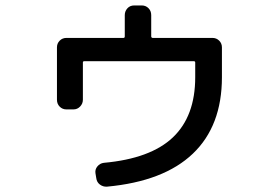

<svg xmlns="http://www.w3.org/2000/svg" viewBox="-20 -657 1040 716"><path d="M227.5 -249Q212.9 -249 202.6 -259.3Q192.4 -269.5 192.4 -285.2V-480.5Q192.4 -495.1 202.6 -505.4Q212.9 -515.6 227.5 -515.6H440.4Q445.3 -515.6 445.3 -521.5V-600.6Q445.3 -615.2 455.1 -626Q464.8 -636.7 480.5 -636.7H508.8Q523.4 -636.7 533.7 -626.5Q543.9 -616.2 543.9 -600.6V-521.5Q543.9 -516.6 548.8 -515.6H772.5Q787.1 -515.6 797.4 -505.4Q807.6 -495.1 807.6 -480.5V-369.1Q807.6 -187.5 699.2 -84Q590.8 19.5 378.9 39.1Q364.3 40 352.5 31.2Q340.8 22.5 338.9 6.8L335.9 -11.7Q334 -25.4 343.3 -36.6Q352.5 -47.9 367.2 -49.8Q541 -65.4 624.5 -144.5Q708 -223.6 708 -369.1V-423.8Q708 -428.7 703.1 -428.7H293.9Q289.1 -428.7 289.1 -423.8V-285.2Q289.1 -270.5 278.8 -259.8Q268.6 -249 253.9 -249Z"/></svg>

Font: Rounded-L Mgen+ 1m medium
Style: Regular
Weight: 500
Designer: [Source Han Sans]
Ryoko NISHIZUKA  (kana & ideographs); Paul D. Hunt (Latin, Greek & Cyrillic); Wenlong ZHANG  (bopomofo
Version: Version 1.059.20150602